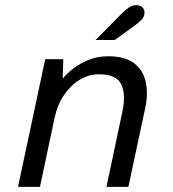

<svg xmlns="http://www.w3.org/2000/svg" viewBox="-20 -726 672 746"><path d="M50 0 155.7 -496H225.9L223.7 -420.5Q239.9 -440.4 265.7 -460.3Q291.4 -480.3 325.6 -493.8Q359.8 -507.4 399.3 -507.4Q466.1 -507.4 501.4 -480.1Q536.7 -452.8 546.4 -407.3Q556.1 -361.7 544.3 -306.5L478.8 0H393.6L455.4 -291.8Q469.7 -357.5 451.6 -397.4Q433.5 -437.4 363.6 -437.4Q325.9 -437.4 290.7 -416.6Q255.6 -395.8 229.2 -357.4Q202.8 -319 191.6 -266L135.3 0ZM351.4 -570.7 453.3 -673.7Q468.4 -688.6 481.4 -697.2Q494.4 -705.9 509.2 -705.9Q524.5 -705.9 532.9 -697.9Q541.4 -689.9 541.4 -678.1Q541.4 -660.6 529.3 -648.5Q517.1 -636.5 493 -618.9L426 -570.7Z"/></svg>

Font: Atkinson Hyperlegible Mono ExtraLight
Style: Italic
Weight: 200
Italic angle: -12°
Monospace: yes
Designer: Elliott Scott, Megan Eiswerth, Linus Boman, Theodore Petrosky, Letters from Sweden
Foundry: Applied Design Works, Letters from Sweden
Version: Version 2.001